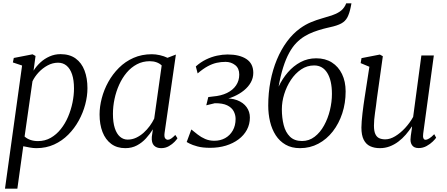

<svg xmlns="http://www.w3.org/2000/svg" viewBox="-20 -882 2692 1156"><path d="M10 254 113 -487.5 57.5 -506 63 -533 176 -555 194 -545 182 -456.5Q198.5 -483 223 -505.8Q247.5 -528.5 278.5 -542.2Q309.5 -556 344 -556Q399.5 -556 435.5 -529.8Q471.5 -503.5 489 -457.2Q506.5 -411 506.5 -351Q506.5 -303.5 493.2 -253.2Q480 -203 454.2 -156Q428.5 -109 391.2 -71.5Q354 -34 305.8 -12Q257.5 10 199 10Q180 10 159.5 6.2Q139 2.5 120 -1.5L84.5 254ZM128 -60Q143 -46.5 163.5 -39.5Q184 -32.5 208.5 -32.5Q251 -32.5 285.5 -52.2Q320 -72 346.2 -105Q372.5 -138 390 -179.2Q407.5 -220.5 416.5 -264.5Q425.5 -308.5 425.5 -349.5Q425.5 -399.5 414 -434Q402.5 -468.5 381 -486.5Q359.5 -504.5 329.5 -504.5Q297 -504.5 266.5 -488Q236 -471.5 212.2 -445.8Q188.5 -420 175.5 -392.5Z M971 -82.5Q967.5 -58 974.5 -49.2Q981.5 -40.5 990.5 -40.5Q1000 -40.5 1011 -48Q1022 -55.5 1035.5 -69.5L1048.5 -49.5Q1044.5 -42.5 1031 -28.2Q1017.5 -14 996.8 -2Q976 10 950 10Q922.5 10 907 -6Q891.5 -22 894 -58L900.5 -103.5Q883 -75.5 859.2 -49.2Q835.5 -23 804.5 -6.5Q773.5 10 734.5 10Q684 10 649.5 -15.8Q615 -41.5 597.2 -87.2Q579.5 -133 579.5 -193Q579.5 -240 592.8 -290.8Q606 -341.5 632 -388.5Q658 -435.5 696 -473.5Q734 -511.5 783.8 -533.5Q833.5 -555.5 894.5 -555.5Q917 -555.5 942.5 -549.8Q968 -544 988.5 -534L1039 -553.5ZM953.5 -488Q940.5 -500.5 922.2 -507Q904 -513.5 882 -513.5Q839.5 -513.5 804.5 -495Q769.5 -476.5 742.8 -444.8Q716 -413 697.5 -372Q679 -331 669.5 -286Q660 -241 660 -196.5Q660 -145 671.2 -110.5Q682.5 -76 702.5 -58.8Q722.5 -41.5 748.5 -41.5Q776 -41.5 800.2 -53Q824.5 -64.5 845 -83Q865.5 -101.5 881.8 -123.8Q898 -146 908.5 -168Z M1245 8Q1199.5 8 1168.5 -0.5Q1137.5 -9 1121.5 -17.5Q1105.5 -26 1104 -27L1132 -102.5Q1150 -88 1170.2 -72Q1190.5 -56 1215.5 -45.2Q1240.5 -34.5 1270.5 -34.5Q1307 -34.5 1335.8 -50.5Q1364.5 -66.5 1381.5 -96.2Q1398.5 -126 1398.5 -166Q1398.5 -190.5 1386.8 -212.5Q1375 -234.5 1347.8 -247.8Q1320.5 -261 1273.5 -260.5L1222 -248L1234 -297.5L1261.5 -301Q1311 -305 1346.5 -322.2Q1382 -339.5 1401.2 -367.8Q1420.5 -396 1420.5 -433Q1420.5 -471 1395.8 -490.2Q1371 -509.5 1338 -509.5Q1310.5 -509.5 1284.5 -503.8Q1258.5 -498 1231 -483.2Q1203.5 -468.5 1170 -440L1159 -482Q1188 -508 1220.5 -523.8Q1253 -539.5 1286.5 -546.8Q1320 -554 1350.5 -554Q1421.5 -554 1463.2 -526.8Q1505 -499.5 1505 -443.5Q1505 -412.5 1490.2 -386Q1475.5 -359.5 1449.2 -338Q1423 -316.5 1388.2 -301.2Q1353.5 -286 1314 -278.5L1317 -288.5Q1370 -293 1407.5 -278.8Q1445 -264.5 1464.8 -237Q1484.5 -209.5 1484.5 -174.5Q1484.5 -134 1466.5 -100.5Q1448.5 -67 1416 -42.8Q1383.5 -18.5 1340 -5.2Q1296.5 8 1245 8Z M2096 -862 2091.5 -838.5Q2083.5 -800 2071.2 -777Q2059 -754 2034.8 -740.8Q2010.5 -727.5 1966 -718Q1957 -716 1946.8 -713.5Q1936.5 -711 1925 -708Q1895.5 -700 1867.5 -689.5Q1839.5 -679 1813.5 -663.2Q1787.5 -647.5 1764 -623.5Q1741 -600 1721 -563.5Q1701 -527 1685 -476.5Q1669 -426 1657.5 -360.5Q1680 -408 1713.2 -446.5Q1746.5 -485 1789.5 -508Q1832.5 -531 1884 -531Q1938.5 -531 1978 -506Q2017.5 -481 2039.2 -436.2Q2061 -391.5 2061 -331.5Q2061 -261.5 2040.8 -199.8Q2020.5 -138 1983.8 -90.8Q1947 -43.5 1896.8 -16.8Q1846.5 10 1786.5 10Q1736 10 1699.8 -10.8Q1663.5 -31.5 1640.2 -67.5Q1617 -103.5 1606 -149.5Q1595 -195.5 1595 -246.5Q1595 -322.5 1608.5 -392.8Q1622 -463 1647.2 -523.5Q1672.5 -584 1707.8 -631.8Q1743 -679.5 1786.5 -711Q1819 -734.5 1852.2 -748.2Q1885.5 -762 1917.5 -771Q1949.5 -780 1977 -789Q2004.5 -798 2025.5 -812Q2046.5 -826 2059 -849.5L2064.5 -862ZM1871.5 -488Q1828.5 -488 1793 -464Q1757.5 -440 1731.5 -400.8Q1705.5 -361.5 1691.2 -315.2Q1677 -269 1677 -224.5Q1677 -173 1688 -129.2Q1699 -85.5 1725.8 -59.2Q1752.5 -33 1798.5 -33Q1841 -33 1874.5 -58.8Q1908 -84.5 1931.2 -126.8Q1954.5 -169 1966.5 -218.8Q1978.5 -268.5 1978.5 -316.5Q1978.5 -397.5 1950.5 -442.8Q1922.5 -488 1871.5 -488Z M2267.5 10Q2233.5 10 2208.5 -1.8Q2183.5 -13.5 2169.8 -40.8Q2156 -68 2156 -114Q2156 -130 2157.8 -152.5Q2159.5 -175 2162.5 -200.5Q2165.5 -226 2168.8 -250Q2172 -274 2175 -292L2204 -480L2151.5 -502L2156.5 -532L2267 -553.5L2285 -543.5L2249 -287Q2247 -267 2244 -245.8Q2241 -224.5 2238 -203.5Q2235 -182.5 2233.2 -162.8Q2231.5 -143 2231.5 -126Q2231.5 -93 2239.8 -75Q2248 -57 2263.2 -50Q2278.5 -43 2299.5 -43Q2328.5 -43 2359.5 -61.8Q2390.5 -80.5 2419 -111.2Q2447.5 -142 2467.5 -178L2517 -548H2592L2528 -77.5Q2525.5 -59.5 2529.2 -50Q2533 -40.5 2541.5 -40.5Q2551.5 -40.5 2564.5 -48.5Q2577.5 -56.5 2594.5 -74L2606 -53Q2601 -45 2585.8 -30Q2570.5 -15 2548.5 -2.8Q2526.5 9.5 2500.5 9.5Q2472 9.5 2460.2 -8.8Q2448.5 -27 2452.5 -54Q2452.5 -56 2453.2 -63.5Q2454 -71 2455.8 -81.2Q2457.5 -91.5 2458.8 -101.8Q2460 -112 2461 -119.5L2460 -120.5Q2443 -94.5 2422.8 -71Q2402.5 -47.5 2378.2 -29.2Q2354 -11 2326.2 -0.5Q2298.5 10 2267.5 10Z"/></svg>

Font: Merriweather 48pt Light
Style: Italic
Weight: 300
Italic angle: -7.8°
Version: Version 2.101